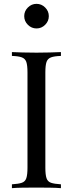

<svg xmlns="http://www.w3.org/2000/svg" viewBox="-20 -979 379 999"><path d="M297 -708V-688Q263 -687 245.5 -680.5Q228 -674 222 -656.5Q216 -639 216 -602V-106Q216 -70 222 -52Q228 -34 245.5 -28Q263 -22 297 -20V0Q274 -2 239.5 -2.5Q205 -3 170 -3Q131 -3 97 -2.5Q63 -2 42 0V-20Q76 -22 93.5 -28Q111 -34 117 -52Q123 -70 123 -106V-602Q123 -639 117 -656.5Q111 -674 93.5 -680.5Q76 -687 42 -688V-708Q63 -707 97 -706Q131 -705 170 -705Q205 -705 239.5 -706Q274 -707 297 -708ZM170 -959Q196 -959 215 -940Q234 -921 234 -895Q234 -869 215 -850Q196 -831 170 -831Q144 -831 125 -850Q106 -869 106 -895Q106 -921 125 -940Q144 -959 170 -959Z"/></svg>

Font: Playfair Display
Style: Regular
Weight: 400
Designer: Claus Eggers Sørensen
Foundry: Claus Eggers Sørensen
Version: Version 1.203